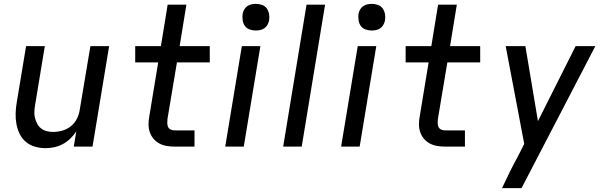

<svg xmlns="http://www.w3.org/2000/svg" viewBox="-20 -759 3140 994"><path d="M217 8Q188 8 161.5 0.5Q135 -7 114.5 -24Q94 -41 82 -65.5Q70 -90 65 -117.5Q60 -145 61 -173.5Q62 -202 67 -231L115 -520H212L162 -217Q159 -200 158 -182.5Q157 -165 161 -149Q165 -133 172.5 -118.5Q180 -104 193 -94Q206 -84 222 -80Q238 -76 255 -76Q279 -76 303.5 -83Q328 -90 347.5 -106Q367 -122 378.5 -145Q390 -168 393 -192L448 -520H545L459 0H362L375 -79Q362 -59 344.5 -42Q327 -25 306 -13.5Q285 -2 262 3Q239 8 217 8Z M884 0Q863 0 842.5 -3.5Q822 -7 804.5 -16.5Q787 -26 774.5 -41Q762 -56 755.5 -75Q749 -94 749 -115Q749 -136 753 -157L799 -436H680V-520H813L848 -735H945L910 -520H1066V-436H896L847 -143Q846 -133 846 -122Q846 -111 850 -102Q854 -93 863.5 -88.5Q873 -84 884 -84H987V0Z M1146 0 1232 -520H1328L1242 0ZM1304 -601Q1288 -601 1272.5 -606.5Q1257 -612 1248 -624.5Q1239 -637 1236.5 -653.5Q1234 -670 1236 -687Q1238 -698 1244 -709Q1250 -720 1260 -727Q1270 -734 1281.5 -736.5Q1293 -739 1305 -739Q1321 -739 1336.5 -733.5Q1352 -728 1361 -715.5Q1370 -703 1373 -686.5Q1376 -670 1373 -653Q1371 -642 1365 -631Q1359 -620 1349 -613Q1339 -606 1327.5 -603.5Q1316 -601 1304 -601Z M1446 0 1567 -735H1663L1542 0Z M1746 0 1832 -520H1928L1842 0ZM1904 -601Q1888 -601 1872.5 -606.5Q1857 -612 1848 -624.5Q1839 -637 1836.5 -653.5Q1834 -670 1836 -687Q1838 -698 1844 -709Q1850 -720 1860 -727Q1870 -734 1881.5 -736.5Q1893 -739 1905 -739Q1921 -739 1936.5 -733.5Q1952 -728 1961 -715.5Q1970 -703 1973 -686.5Q1976 -670 1973 -653Q1971 -642 1965 -631Q1959 -620 1949 -613Q1939 -606 1927.5 -603.5Q1916 -601 1904 -601Z M2284 0Q2263 0 2242.5 -3.5Q2222 -7 2204.5 -16.5Q2187 -26 2174.5 -41Q2162 -56 2155.5 -75Q2149 -94 2149 -115Q2149 -136 2153 -157L2199 -436H2080V-520H2213L2248 -735H2345L2310 -520H2466V-436H2296L2247 -143Q2246 -133 2246 -122Q2246 -111 2250 -102Q2254 -93 2263.5 -88.5Q2273 -84 2284 -84H2387V0Z M2579 215Q2598 174 2618 133.5Q2638 93 2660 53L2694 -14L2598 -520H2700L2765 -132L2960 -520H3062L2680 215Z"/></svg>

Font: Iosevka Aile Medium
Style: Italic
Weight: 500
Italic angle: -9°
Designer: Belleve Invis
Foundry: Belleve Invis
Version: Version 31.1.0; ttfautohint (v1.8.4)